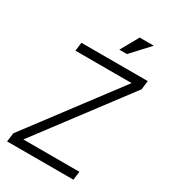

<svg xmlns="http://www.w3.org/2000/svg" viewBox="-214 -994 966 1095"><g transform="rotate(30 269.0 -446.5)"><path d="M15 -1 23 -59 464 -644H94L101 -700H538L531 -642L90 -57H459L452 -1ZM358 -774H308L374 -892H467Z"/></g></svg>

Font: Inclusive Sans Light
Style: Italic
Weight: 300
Italic angle: -7°
Designer: Olivia King
Foundry: Olivia King
Version: Version 2.004